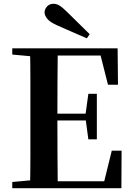

<svg xmlns="http://www.w3.org/2000/svg" viewBox="-20 -997 706 1017"><path d="M455 -816 440 -794Q400 -811 359.5 -829Q319 -847 280 -864Q243 -881 229.5 -898.5Q216 -916 216 -931Q216 -948 229 -962.5Q242 -977 264 -977Q280 -977 296 -967Q312 -957 336 -933Q364 -906 394 -876Q424 -846 455 -816ZM45 0V-33L198 -47H213V0ZM139 0Q141 -85 141 -171.5Q141 -258 141 -346V-394Q141 -481 141 -567.5Q141 -654 139 -741H286Q285 -656 284.5 -568Q284 -480 284 -387V-359Q284 -263 284.5 -175Q285 -87 286 0ZM213 0V-37H595L524 -4L572 -199H624L623 0ZM213 -359V-395H459V-359ZM448 -259 433 -370V-391L448 -500H493V-259ZM45 -708V-741H213V-694H198ZM552 -548 504 -738 575 -703H213V-741H603L605 -548Z"/></svg>

Font: Noto Serif JP ExtraLight
Style: Bold
Weight: 700
Version: Version 2.003-H1;hotconv 1.1.1;makeotfexe 2.6.0